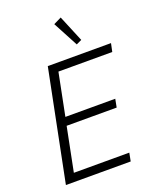

<svg xmlns="http://www.w3.org/2000/svg" viewBox="-169 -1039 921 1136"><g transform="rotate(-20 291.5 -471.0)"><path d="M453 0H45L185 -698H583L572 -646H233L180 -380H494L484 -328H169L114 -52H463ZM390 -760 306 -918 355 -942 424 -776Z"/></g></svg>

Font: IBM Plex Sans Light
Style: Italic
Weight: 300
Italic angle: -11.31°
Designer: Mike Abbink, Paul van der Laan, Pieter van Rosmalen
Foundry: Bold Monday
Version: Version 3.201